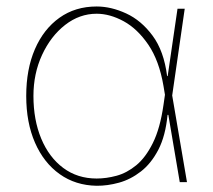

<svg xmlns="http://www.w3.org/2000/svg" viewBox="-20 -573 670 604"><path d="M284.1 11.4Q217.7 10.3 167.8 -25.2Q117.9 -60.7 90.2 -123.9Q62.5 -187.1 62.5 -271.3Q62.5 -355.1 89.8 -418.3Q117.2 -481.5 166.9 -517Q216.6 -552.6 284.1 -552.6Q329.5 -552.6 377 -530.7Q424.4 -508.9 460 -460.8Q495.7 -412.6 505.7 -333.8H507.5L538.4 -545.5H561.1L521.7 -272.7L568.2 0H545.5L509.6 -211.6H507.1Q500.7 -145.6 478.2 -102.1Q455.6 -58.6 423.3 -33.6Q391 -8.5 354.6 1.6Q318.2 11.7 284.1 11.4ZM498.9 -274.9 494.3 -302.6Q480.8 -382.1 446.6 -432.4Q412.3 -482.6 369 -506.2Q325.6 -529.8 284.1 -529.8Q230.1 -529.8 184.8 -494.5Q139.6 -459.2 112.4 -400.4Q85.2 -341.6 85.2 -271.3Q85.2 -195.7 109.7 -136.9Q134.2 -78.1 179 -44.7Q223.7 -11.4 284.1 -11.4Q314.3 -11.4 346.6 -20.1Q378.9 -28.8 408.6 -53.1Q438.2 -77.4 460.9 -123.2Q483.7 -169 494.3 -242.9Z"/></svg>

Font: Inter Thin BETA
Style: Regular
Weight: 100
Designer: Rasmus Andersson
Foundry: rsms
Version: Version 3.011;git-f93a4a705